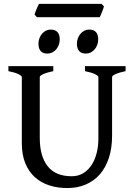

<svg xmlns="http://www.w3.org/2000/svg" viewBox="-20 -957 699 992"><path d="M628.9 -589.4Q595.7 -582.5 577.4 -574.2Q559.1 -565.9 559.1 -559.1V-255.9Q559.1 -191.9 542.7 -141.6Q526.4 -91.3 496.1 -56.6Q465.8 -22 423.1 -3.7Q380.4 14.6 327.6 14.6Q277.3 14.6 234.4 0.7Q191.4 -13.2 159.9 -41.7Q128.4 -70.3 110.6 -113.8Q92.8 -157.2 92.8 -216.8V-559.1Q92.8 -564.9 75.7 -573.7Q58.6 -582.5 23.4 -589.4V-615.2H255.4V-589.4Q222.2 -582.5 203.9 -574.2Q185.5 -565.9 185.5 -559.1V-243.7Q185.5 -149.9 226.3 -98.1Q267.1 -46.4 350.6 -46.4Q385.3 -46.4 411.1 -62.7Q437 -79.1 454.1 -106Q471.2 -132.8 479.7 -167.5Q488.3 -202.1 488.3 -238.3V-559.1Q488.3 -564.9 471.2 -573.7Q454.1 -582.5 418.9 -589.4V-615.2H628.9ZM487.3 -753.4Q487.3 -738.3 482.4 -725.1Q477.5 -711.9 469 -701.9Q460.4 -691.9 449 -686Q437.5 -680.2 424.3 -680.2Q400.4 -680.2 388.9 -693.4Q377.4 -706.5 377.4 -731.4Q377.4 -746.6 382.6 -759.8Q387.7 -772.9 396.2 -783Q404.8 -793 416.3 -798.6Q427.7 -804.2 440.4 -804.2Q487.3 -804.2 487.3 -753.4ZM288.6 -753.4Q288.6 -738.3 283.7 -725.1Q278.8 -711.9 270.3 -701.9Q261.7 -691.9 250 -686Q238.3 -680.2 225.1 -680.2Q201.2 -680.2 189.9 -693.4Q178.7 -706.5 178.7 -731.4Q178.7 -746.6 183.8 -759.8Q189 -772.9 197.5 -783Q206.1 -793 217.3 -798.6Q228.5 -804.2 241.2 -804.2Q288.6 -804.2 288.6 -753.4ZM517.1 -924.3Q516.1 -918.9 513.2 -911.1Q510.3 -903.3 507.1 -895.3Q503.9 -887.2 500.7 -879.9Q497.6 -872.6 495.6 -868.2H170.9L158.7 -881.3Q159.7 -886.7 162.6 -894.3Q165.5 -901.9 168.7 -909.7Q171.9 -917.5 175.3 -924.8Q178.7 -932.1 181.2 -937H504.9Z"/></svg>

Font: Gentium Book Basic
Style: Regular
Weight: 400
Designer: J. Victor Gaultney and Annie Olsen
Foundry: SIL International
Version: Version 1.102; 2013; Maintenance release